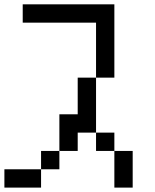

<svg xmlns="http://www.w3.org/2000/svg" viewBox="-20 -853 707 873"><path d="M0 0V-83.3H166.7V0ZM166.7 -83.3V-166.7H250V-83.3ZM333.3 -166.7H250V-333.3H333.3V-500H416.7V-250H333.3ZM500 -166.7H416.7V-250H500ZM500 0V-166.7H583.3V0ZM500 -500H416.7V-750H83.3V-833.3H500Z"/></svg>

Font: Galmuri11 Condensed
Style: Regular
Weight: 400
Width: 3
Designer: Lee Minseo (quiple)
Version: Version 2.399;hotconv 1.1.1;makeotfexe 2.6.0 DEVELOPMENT